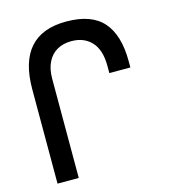

<svg xmlns="http://www.w3.org/2000/svg" viewBox="-109 -824 819 913"><g transform="rotate(-15 300.0 -367.0)"><path d="M300 -734Q424.5 -734 481.8 -668.5Q539 -603 539 -474V-444H435.5V-479.5Q435.5 -558 398.8 -597.8Q362 -637.5 300 -637.5Q260 -637.5 230 -620.8Q200 -604 183 -570.5Q166 -537 166 -488.5V0H61.5V-464Q61.5 -734 300 -734Z"/></g></svg>

Font: JuliaMono Medium
Style: Regular
Weight: 500
Monospace: yes
Designer: cormullion
Foundry: corm
Version: Version 0.054; ttfautohint (v1.8.4)